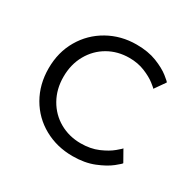

<svg xmlns="http://www.w3.org/2000/svg" viewBox="-122 -644 794 786"><g transform="rotate(30 274.5 -251.5)"><path d="M311 -515Q366 -515 406.5 -499Q447 -483 471 -464Q495 -445 495 -442L460 -392Q460 -394 439.5 -410Q419 -426 386 -439.5Q353 -453 313 -453Q258 -453 213.5 -427.5Q169 -402 143 -356Q117 -310 117 -251Q117 -193 143 -147Q169 -101 214 -75.5Q259 -50 314 -50Q360 -50 396 -65.5Q432 -81 454 -99.5Q476 -118 476 -120L506 -67Q506 -64 480.5 -43.5Q455 -23 411.5 -5.5Q368 12 311 12Q237 12 176.5 -21.5Q116 -55 81.5 -115Q47 -175 47 -251Q47 -327 82 -387Q117 -447 177.5 -481Q238 -515 311 -515Z"/></g></svg>

Font: Museo Sans Light
Style: Regular
Weight: 300
Designer: Jos Buivenga
Foundry: Jos Buivenga & Rosetta Type Foundry (extension, remastering)
Version: Version 3.600;PS 1.000;hotconv 1.0.88;makeotf.lib2.5.647800;